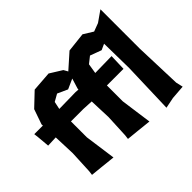

<svg xmlns="http://www.w3.org/2000/svg" viewBox="-165 -1012 1309 1309"><g transform="rotate(-45 489.0 -357.5)"><path d="M410.2 -474.6 250 -471.7 261.7 -527.3 313.5 -556.6 386.7 -523.4 459 -555.7 436.5 -482.4 435.5 -472.7ZM474.6 -608.4 457 -639.6 369.1 -694.3 224.6 -683.6 127.9 -591.8 89.8 -482.4 90.8 -470.7H7.8L11.7 -437.5L19.5 -348.6L95.7 -351.6L101.6 -194.3L93.8 -27.3L89.8 3.9L168 11.7L277.3 23.4L246.1 -202.1V-355.5H365.2L442.4 -351.6L448.2 -194.3L440.4 -27.3L436.5 3.9L514.6 11.7L624 23.4L592.8 -202.1V-355.5H752.9L756.8 -474.6L596.7 -471.7L608.4 -543.9L655.3 -581.1L737.3 -550.8L780.3 -570.3L784.2 -332L772.5 39.1L850.6 23.4L952.1 15.6L940.4 -35.2L928.7 -375V-753.9L850.6 -699.2L791 -676.8L721.7 -719.7L581.1 -704.1L475.6 -610.4Z"/></g></svg>

Font: MaokenAssortedSans-TC
Style: Regular
Weight: 500
Version: Version 0.83